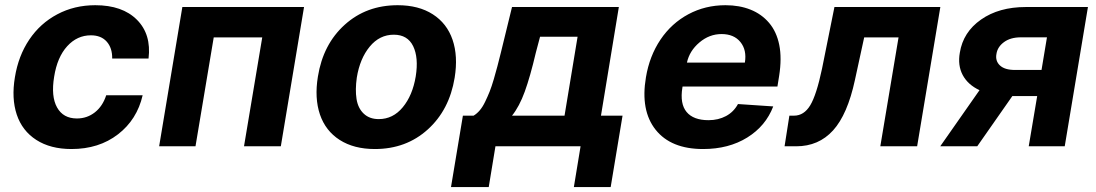

<svg xmlns="http://www.w3.org/2000/svg" viewBox="-20 -573 4293 752"><path d="M259.9 10.7Q177.6 10.7 122.2 -25Q66.8 -60.7 45.6 -124.3Q24.5 -187.9 38.4 -270.6Q51.8 -354 94.6 -417.8Q137.4 -481.5 204.4 -517Q271.3 -552.6 353 -552.6Q459.5 -552.6 516.3 -495.6Q573.2 -438.6 561.8 -343.8H419.4Q420.1 -384.9 398.1 -409.8Q376.1 -434.7 335.9 -434.7Q282 -434.7 243.1 -391.9Q204.2 -349.1 192.1 -272.7Q179.3 -195.3 203.5 -152.2Q227.6 -109 281.2 -109Q321 -109 351.6 -133Q382.1 -157 396 -199.9H538.7Q516.7 -104.4 442.1 -46.9Q367.5 10.7 259.9 10.7Z M603.3 0 694.2 -545.5H1170.8L1079.9 0H935.7L1007.1 -426.5H817.1L745.7 0Z M1448.2 10.7Q1366.1 10.7 1310.5 -24.9Q1255 -60.4 1233.1 -124.6Q1211.3 -188.9 1225.1 -273.1Q1245.4 -399.5 1330.1 -476Q1414.8 -552.6 1537.6 -552.6Q1619.7 -552.6 1675.1 -517Q1730.5 -481.5 1752.5 -417.3Q1774.5 -353 1760.7 -268.5Q1740.1 -142.4 1655.4 -65.9Q1570.7 10.7 1448.2 10.7ZM1463.4 -106.5Q1519.2 -106.5 1557.5 -152.9Q1595.9 -199.2 1608.3 -273.8Q1620 -347.3 1598.2 -392.2Q1576.3 -437.1 1522.4 -437.1Q1466.6 -437.1 1428.1 -390.4Q1389.6 -343.8 1377.5 -269.2Q1370.7 -221.6 1376.4 -185.4Q1382.1 -149.1 1404.7 -127.8Q1427.2 -106.5 1463.4 -106.5Z M1746.4 159.8 1793 -120H1834.9Q1847.7 -127.5 1859 -140.8Q1870.4 -154.1 1880.1 -174.4Q1889.9 -194.6 1897.7 -214.1Q1905.5 -233.7 1914.1 -263Q1922.6 -292.3 1928.1 -313.2Q1933.6 -334.2 1941.8 -367.2L1985.4 -545.5H2403.8L2333.8 -120H2418.3L2371.8 159.8H2227.6L2253.9 0H1920.5L1894.2 159.8ZM1985.4 -120H2191.1L2242.2 -429H2095.2L2078.8 -367.2Q2056.5 -272.4 2035.3 -214.1Q2014.2 -155.9 1985.4 -120Z M2733.7 10.7Q2608 10.7 2547.9 -64.8Q2487.9 -140.3 2509.9 -270.2Q2523.8 -353.7 2566.9 -417.8Q2610.1 -481.9 2676.1 -517.2Q2742.2 -552.6 2821.4 -552.6Q2876.1 -552.6 2919.4 -535.3Q2962.7 -518.1 2992.2 -483.5Q3021.7 -448.9 3032.1 -397Q3042.6 -345.2 3031.6 -275.6L3024.9 -234H2653.4L2652.7 -230.1Q2642.4 -166.5 2669.2 -134.4Q2696 -102.3 2755 -102.3Q2793.3 -102.3 2823.5 -118.4Q2853.7 -134.6 2870.4 -165.5L3008.5 -156.2Q2979 -79.2 2906.6 -34.3Q2834.2 10.7 2733.7 10.7ZM2670.5 -327.8H2897.4Q2905.5 -376.8 2880.1 -408.2Q2854.8 -439.6 2806.1 -439.6Q2758.2 -439.6 2719.3 -406.6Q2680.4 -373.6 2670.5 -327.8Z M3052.9 0 3071.7 -120H3089.8Q3128.9 -120 3153.4 -160.5Q3177.9 -201 3199.6 -304L3248.2 -545.5H3663L3572.1 0H3427.9L3499.3 -426.5H3364.7L3328.5 -259.9Q3299.4 -124.6 3242.9 -62.3Q3186.4 0 3098.4 0Z M4009.2 0 4042.3 -196.7H3945L3807.5 0H3662.6L3816.4 -219.8Q3771 -241.1 3750.7 -278.9Q3730.5 -316.8 3739.3 -366.5Q3752.1 -447.1 3822.3 -496.3Q3892.4 -545.5 3997.9 -545.5H4241.1L4150.2 0ZM4059.3 -299 4080.6 -426.8H3978.3Q3937.9 -426.8 3912.5 -408.2Q3887.1 -389.6 3882.8 -362.2Q3877.5 -334.5 3896.3 -316.8Q3915.1 -299 3955.3 -299Z"/></svg>

Font: Karasuma Gothic
Style: Bold Italic
Weight: 700
Italic angle: 9.39998°
Designer: Rasmus Andersson / Ryoko Nishizuka
Foundry: Genbu
Version: Version 1.00